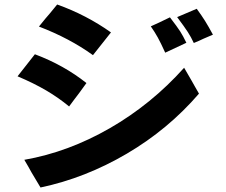

<svg xmlns="http://www.w3.org/2000/svg" viewBox="-20 -730 1002 853"><path d="M153 -612Q185 -652 202 -671Q212 -684 234 -710Q363 -664 473 -586L393 -485Q289 -560 153 -612ZM884 -558Q866 -549 841 -539Q829 -565 814.5 -587.5Q800 -610 767 -654Q825 -678 854 -691Q876 -661 891 -637Q906 -613 926 -576ZM650 -613Q680 -626 735 -653Q768 -610 780.5 -590.5Q793 -571 808 -540L714 -496Q694 -540 681 -563.5Q668 -587 650 -613ZM310 -288 287 -257Q240 -296 185.5 -328Q131 -360 58 -391L135 -489Q265 -440 364 -361Q326 -308 310 -288ZM831 -372Q838 -359 846.5 -344.5Q855 -330 864 -314Q727 -155 543 -47Q359 61 160 103Q154 94 120 36Q106 10 88 -20Q283 -54 468 -160.5Q653 -267 798 -429Z"/></svg>

Font: Gmarket Sans TTF Bold
Style: Regular
Weight: 700
Designer: Creative Director : Sungho Lee; Art Director : Kiwoong Choi; Project Manager : Sori Yang, Jongwook Yoon; Font Designer :
Foundry: Sandoll Inc.
Version: Version 1.000;hotconv 1.0.109;makeotfexe 2.5.65596